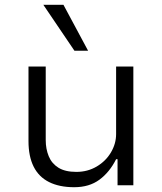

<svg xmlns="http://www.w3.org/2000/svg" viewBox="-20 -774 678 802"><path d="M290 8Q228 8 185 -13.5Q142 -35 120.5 -78Q99 -121 99 -185V-496H171V-189Q171 -152 183.5 -121.5Q196 -91 224 -73.5Q252 -56 299 -56Q346 -56 384 -78.5Q422 -101 443.5 -137.5Q465 -174 465 -214V-496H537V0H471V-109H465Q438 -55 395.5 -23.5Q353 8 290 8ZM291 -562 161 -754H245L348 -562Z"/></svg>

Font: Nunito Sans 6pt Light
Style: Regular
Weight: 300
Version: Version 3.101;gftools[0.9.27]